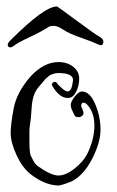

<svg xmlns="http://www.w3.org/2000/svg" viewBox="-20 -555 363 594"><path d="M300 -425Q300 -423 297.5 -417.5Q295 -412 280.5 -419Q266 -426 230 -438.5Q194 -451 176 -463Q158 -475 147 -475Q136 -475 131 -472Q106 -456 70.5 -439.5Q35 -423 23 -413.5Q11 -404 5 -412Q4 -413 4 -417.5Q4 -422 13 -431Q117 -535 156 -535Q158 -535 216 -492Q274 -449 287 -442Q300 -435 300 -425ZM233 -272Q258 -272 274.5 -233Q291 -194 291 -154Q291 -114 265 -63.5Q239 -13 202 6Q170 19 159 19Q118 17 76 -15Q49 -36 31 -75.5Q13 -115 13 -143Q13 -171 22.5 -220.5Q32 -270 75 -319Q116 -363 161 -363Q188 -363 206.5 -348.5Q225 -334 225 -312Q225 -290 215.5 -271Q206 -252 191 -252Q190 -252 189 -252Q164 -252 142 -289Q139 -293 141.5 -297Q144 -301 148.5 -301.5Q153 -302 156 -298Q160 -292 171.5 -282Q183 -272 190 -272Q202 -272 206 -307Q206 -329 161 -329Q152 -329 146.5 -327Q141 -325 138 -324Q135 -323 131.5 -320Q128 -317 126 -315.5Q124 -314 120.5 -310.5Q117 -307 116 -305Q111 -299 100.5 -287Q90 -275 84.5 -259Q79 -243 77.5 -216.5Q76 -190 73.5 -174Q71 -158 71 -152V-120Q71 -83 75 -74Q79 -65 82 -60Q88 -48 97 -41Q138 -12 160.5 -12Q183 -12 209.5 -32.5Q236 -53 249 -77Q272 -123 272 -166.5Q272 -210 247 -234Q233 -243 231 -228Q231 -225 236 -214.5Q241 -204 235.5 -198Q230 -192 221.5 -192.5Q213 -193 210.5 -198.5Q208 -204 203.5 -213Q199 -222 199 -231Q199 -240 211 -256Q224 -272 233 -272Z"/></svg>

Font: Ruge Boogie
Style: Regular
Weight: 400
Version: Version 1.003